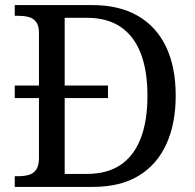

<svg xmlns="http://www.w3.org/2000/svg" viewBox="-20 -734 767 754"><path d="M38 0V-42H51Q74 -42 92.5 -47Q111 -52 122 -67.5Q133 -83 133 -114V-349H38V-398H133V-604Q133 -634 121.5 -648.5Q110 -663 91.5 -667.5Q73 -672 51 -672H38V-714H344Q447 -714 520 -672.5Q593 -631 631.5 -551.5Q670 -472 670 -358Q670 -249 633.5 -168.5Q597 -88 525 -44Q453 0 344 0ZM321 -51Q401 -51 453.5 -86.5Q506 -122 532.5 -190.5Q559 -259 559 -358Q559 -457 532.5 -525Q506 -593 453.5 -628.5Q401 -664 322 -664H234V-398H404V-349H234V-51Z"/></svg>

Font: Noto Serif Tibetan
Style: Regular
Weight: 400
Designer: Monotype Design Team
Foundry: Monotype Imaging Inc.
Version: Version 2.103